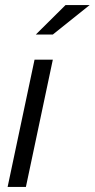

<svg xmlns="http://www.w3.org/2000/svg" viewBox="-20 -736 373 756"><path d="M10 0 116 -501H188L82 0ZM121 -600 238 -716H333L188 -600Z"/></svg>

Font: Red Hat Display VF
Style: Italic
Weight: 300
Italic angle: -12°
Designer: Pentagram, MCKL
Foundry: Pentagram, MCKL
Version: Version 1.023